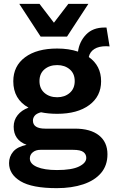

<svg xmlns="http://www.w3.org/2000/svg" viewBox="-20 -762 589 997"><path d="M369 -94Q450 -94 494 -59Q538 -24 538 39Q538 97 505 136Q472 175 412.5 195Q353 215 275 215Q146 215 86.5 179Q27 143 27 85Q27 51 48.5 25.5Q70 0 118 -10Q51 -35 51 -104Q51 -138 71.5 -164Q92 -190 128 -203Q49 -247 49 -340Q49 -419 110 -464.5Q171 -510 277 -510Q337 -510 385 -494Q392 -546 427 -582.5Q462 -619 522 -619Q524 -619 527 -619Q530 -619 533 -619L549 -521Q541 -522 531 -522Q493 -522 470 -507.5Q447 -493 441 -466Q505 -421 505 -340Q505 -262 443.5 -216.5Q382 -171 277 -171Q231 -171 193 -179Q170 -173 160.5 -161.5Q151 -150 151 -136Q151 -94 215 -94ZM277 -424Q237 -424 211 -402Q185 -380 185 -341Q185 -302 211 -279.5Q237 -257 277 -257Q316 -257 342 -279.5Q368 -302 368 -341Q368 -380 342 -402Q316 -424 277 -424ZM276 121Q353 121 390.5 102.5Q428 84 428 58Q428 39 413 27.5Q398 16 359 16H190Q166 16 150.5 28.5Q135 41 135 61Q135 89 172.5 105Q210 121 276 121ZM439 -742 328 -572H191L80 -742H185L260 -644L335 -742Z"/></svg>

Font: Work Sans SemiBold
Style: Regular
Weight: 600
Designer: Wei Huang
Foundry: Wei Huang
Version: Version 2.010; ttfautohint (v1.8.3)